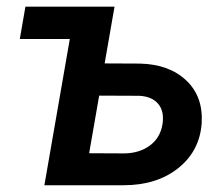

<svg xmlns="http://www.w3.org/2000/svg" viewBox="-20 -548 662 568"><path d="M289.6 -360.4 394 -359.9Q480 -357.9 530.5 -310.5Q581.1 -263.2 576.7 -184.6Q571.3 -102.1 507.8 -51Q444.3 0 345.2 0H111.3L186.5 -432.6H38.6L55.2 -528.3H318.8ZM273.4 -265.1 243.7 -94.7 349.1 -94.2Q394 -95.2 424.3 -118.2Q454.6 -141.1 460.9 -181.6Q466.3 -219.2 447.8 -241Q429.2 -262.7 392.1 -264.6Z"/></svg>

Font: Roboto Medium
Style: Italic
Weight: 500
Italic angle: -12°
Designer: Google
Version: Version 2.134; 2016